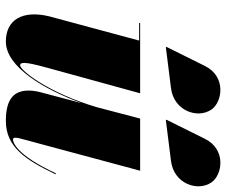

<svg xmlns="http://www.w3.org/2000/svg" viewBox="-80 -702 791 672"><g transform="rotate(90 316.0 -365.5)"><path d="M543 -568C623 -578 651 -661.5 618 -709.5C591 -748.5 502.5 -761.5 465.5 -687L398.5 -552L400 -550ZM288 -568C368 -578 396 -661.5 363 -709.5C336 -748.5 247.5 -761.5 210.5 -687L143.5 -552L145 -550ZM306 -460H60V-456.5H121.5L36.5 -141C14.5 -49 48 10 125 10C213.5 10 292.5 -122.5 340.5 -255.5L302 -110C299 -98.5 296.5 -83 296.5 -70C296.5 -18.5 325.5 10 402.5 10C493.5 10 539 -58 589.5 -164L586 -165C521.5 -25.5 476.5 -15 468.5 -15C463.5 -15 461.5 -18 461.5 -23C461.5 -27 462 -31.5 463.5 -37.5L577 -460H394.5L355 -309.5C306 -142.5 226.5 -40 208 -40C197 -40 194.5 -54.5 216 -132.5Z"/></g></svg>

Font: Bodoni* 48pt Fatface
Style: Italic
Weight: 900
Italic angle: -13°
Version: Version 2.3